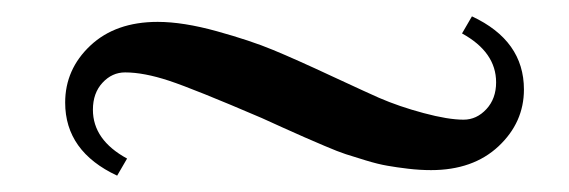

<svg xmlns="http://www.w3.org/2000/svg" viewBox="-20 -379 700 236"><path d="M60.1 -252.9Q60.1 -293.9 91.1 -323Q122.1 -352.1 173.8 -352.1Q205.1 -352.1 246.6 -340.6Q288.1 -329.1 315.7 -317.6Q343.3 -306.2 388.9 -284.9Q434.6 -263.7 445.8 -258.8Q470.7 -248 500.7 -240Q530.8 -231.9 549.8 -231.9Q565.9 -231.9 577.9 -244.9Q589.8 -257.8 589.8 -277.8Q589.8 -314.9 547.9 -337.9L560.1 -358.9Q624 -329.1 624 -269Q624 -228.5 592.8 -199.2Q561.5 -169.9 509.8 -169.9Q496.1 -169.9 481.7 -171.6Q467.3 -173.3 456.1 -175.3Q444.8 -177.2 429.4 -181.9Q414.1 -186.5 405 -189.5Q396 -192.4 378.9 -199.7Q361.8 -207 354.5 -210.2Q347.2 -213.4 327.6 -222.2Q308.1 -231 301.8 -233.9Q218.8 -269.5 187.7 -279.8Q156.7 -290 133.8 -290Q117.7 -290 106 -277.3Q94.2 -264.6 94.2 -244.1Q94.2 -207 136.2 -184.1L124 -163.1Q60.1 -192.9 60.1 -252.9Z"/></svg>

Font: Flanker Steampunk
Style: Italic
Weight: 400
Italic angle: -12°
Designer: Alexey Kryukov, Leonardo Di Lena
Foundry: Alexey Kryukov, Leonardo Di Lena
Version: 1.210